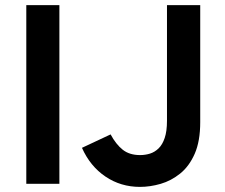

<svg xmlns="http://www.w3.org/2000/svg" viewBox="-20 -720 882 752"><path d="M83 0V-700H212.6V0ZM528.2 12Q453 12 393.1 -28.4Q333.2 -68.8 301 -141L413.2 -193.6Q434 -154.9 460.4 -133.8Q486.9 -112.6 528.6 -112.6Q548.8 -112.6 567.5 -118.4Q586.2 -124.3 601.2 -138.9Q616.3 -153.5 625.1 -179.8Q634 -206 634 -246.8V-700H764.2V-241.4Q764.2 -166.8 742.6 -117.7Q721 -68.6 685.6 -40.2Q650.3 -11.8 609.1 0.1Q567.9 12 528.2 12Z"/></svg>

Font: Overpass
Style: Regular
Weight: 400
Designer: Delve Withrington, Dave Bailey, Thomas Jockin
Foundry: Delve Fonts LLC
Version: Version 4.000